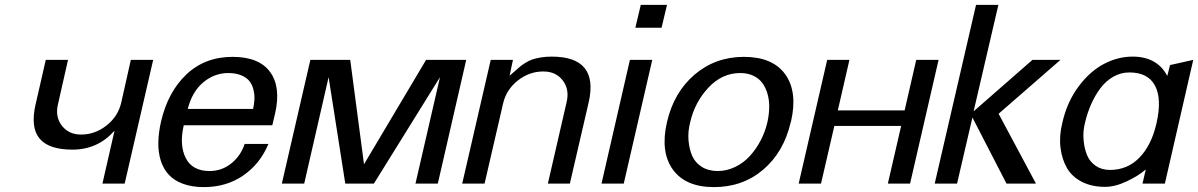

<svg xmlns="http://www.w3.org/2000/svg" viewBox="-20 -742 4843 776"><path d="M307.1 -198.2H308.1Q364.3 -198.2 410.9 -235.1Q457.5 -272 470.2 -328.1L508.8 -500H599.1L483.9 0H394L442.9 -213.9Q375 -137.2 272.9 -137.2Q176.8 -137.2 139.6 -182.4Q102.5 -227.5 124 -320.8L165 -500H254.9L213.9 -318.8Q202.6 -269.5 230.2 -233.9Q257.8 -198.2 307.1 -198.2Z M1002.9 -301.8Q1007.3 -321.3 1008.3 -340.1Q1009.3 -358.9 1004.6 -378.7Q1000 -398.4 989 -413.1Q978 -427.7 955.8 -437.3Q933.6 -446.8 902.8 -446.8Q846.7 -446.8 801.8 -409.4Q756.8 -372.1 738.8 -301.8ZM722.7 -235.8Q704.1 -155.8 730.7 -103.3Q757.3 -50.8 826.7 -50.8Q876.5 -50.8 914.8 -81.5Q953.1 -112.3 968.8 -160.2H1064.9Q1031.2 -79.6 963.1 -32.7Q895 14.2 803.7 14.2Q755.4 14.2 719.2 0.7Q683.1 -12.7 661.6 -36.4Q640.1 -60.1 629.6 -93.5Q619.1 -127 619.9 -166.3Q620.6 -205.6 630.9 -251Q658.7 -370.6 733.6 -441.4Q808.6 -512.2 919.9 -512.2Q1027.3 -512.2 1071.8 -450.9Q1116.2 -389.6 1091.8 -283.2L1080.6 -235.8Z M1749.5 0H1659.2L1758.3 -430.2L1491.2 0H1375.5L1308.1 -430.2L1209.5 0H1119.1L1234.4 -500H1395.5L1451.2 -78.1L1702.1 -500H1864.3Z M2176.3 -453.1H2175.3Q2119.1 -453.1 2072.5 -416.3Q2025.9 -379.4 2013.2 -323.2L1938.5 0H1848.1L1963.4 -500H2053.2L2039.6 -436Q2047.4 -442.4 2060.8 -454.3Q2074.2 -466.3 2082 -472.9Q2089.8 -479.5 2104 -488.3Q2118.2 -497.1 2131.6 -501.7Q2145 -506.3 2165.3 -509.8Q2185.5 -513.2 2209.5 -513.2Q2400.9 -513.2 2359.4 -329.1L2283.2 0H2194.3L2270.5 -331.1Q2281.7 -381.3 2254.2 -417.2Q2226.6 -453.1 2176.3 -453.1Z M2501 0H2411.1L2525.9 -500H2616.2ZM2653.8 -629.9H2547.9L2569.8 -722.2H2675.8Z M3081.5 -248Q3088.4 -278.8 3088.9 -307.6Q3089.4 -336.4 3082.3 -361.8Q3075.2 -387.2 3061.5 -406Q3047.9 -424.8 3024.9 -435.8Q3002 -446.8 2971.7 -446.8Q2898.4 -446.8 2843.3 -387.9Q2788.1 -329.1 2769.5 -248Q2759.8 -210.4 2762.7 -175Q2765.6 -139.6 2777.6 -112.1Q2789.6 -84.5 2816.4 -67.6Q2843.3 -50.8 2880.4 -50.8Q2917.5 -50.8 2951.7 -67.4Q2985.8 -84 3011.2 -112.1Q3036.6 -140.1 3054.7 -175Q3072.8 -210 3081.5 -248ZM3176.8 -250 3175.8 -248Q3147.9 -127.4 3064.9 -56.6Q2981.9 14.2 2865.7 14.2Q2750 14.2 2699 -57.4Q2647.9 -128.9 2675.8 -249Q2703.6 -369.1 2787.6 -440.7Q2871.6 -512.2 2986.8 -512.2Q3103 -512.2 3153.8 -441.4Q3204.6 -370.6 3176.8 -250Z M3658.2 0H3568.4L3622.1 -232.9H3352.1L3298.3 0H3208L3323.2 -500H3413.1L3366.2 -295.9H3636.2L3683.1 -500H3773.4Z M4167 0H4047.9L3910.2 -267.1L3848.1 0H3757.8L3924.8 -722.2H4015.1L3915 -292L4152.8 -500H4266.1L4016.1 -282.2Z M4365.7 -248Q4356.4 -211.9 4359.4 -177.2Q4362.3 -142.6 4373.3 -115.5Q4384.3 -88.4 4408.4 -71.8Q4432.6 -55.2 4465.8 -55.2Q4537.1 -55.2 4585.4 -105.2Q4633.8 -155.3 4653.8 -242.2Q4676.8 -342.3 4648.2 -395.8Q4619.6 -449.2 4544.9 -449.2Q4509.8 -449.2 4479.5 -431.9Q4449.2 -414.6 4427.2 -385Q4405.3 -355.5 4390.1 -321Q4375 -286.6 4365.7 -248ZM4688 0H4597.7L4610.8 -57.1Q4581.1 -31.2 4533.9 -9Q4486.8 13.2 4445.8 13.2Q4392.1 13.2 4352.3 -7.3Q4312.5 -27.8 4292.2 -63Q4272 -98.1 4266.1 -145.5Q4260.3 -192.9 4273.9 -247.1Q4293 -330.6 4339.1 -392.3Q4385.3 -454.1 4441.7 -483.6Q4498 -513.2 4557.6 -513.2Q4656.7 -513.2 4697.8 -435.1L4709 -479L4802.7 -500Z"/></svg>

Font: Perun
Style: Italic
Weight: 400
Italic angle: -12°
Foundry: Stefan Peev, Context Ltd
Version: Version 001.000